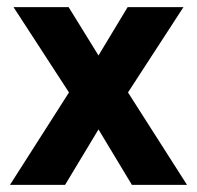

<svg xmlns="http://www.w3.org/2000/svg" viewBox="-20 -520 554 540"><path d="M8 0 174 -260 18 -500H173L257 -364L339 -500H496L340 -260L506 0H351L257 -156L163 0Z"/></svg>

Font: Haskoy ExtraBold
Style: Regular
Weight: 800
Designer: Ertekin Erdin
Foundry: Ertekin Erdin
Version: Version 2.000; ttfautohint (v1.8.4.7-5d5b)